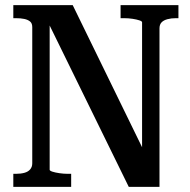

<svg xmlns="http://www.w3.org/2000/svg" viewBox="-20 -730 741 750"><path d="M32 0V-51H42Q61 -51 75.5 -55Q90 -59 98 -68.5Q106 -78 106 -92V-624Q106 -639 97.5 -646Q89 -653 75 -656Q61 -659 42 -659H32V-710H264L552 -120L535 -110V-643Q535 -647 524.5 -650.5Q514 -654 498 -656.5Q482 -659 464 -659H451V-710H677V-659H667Q649 -659 634 -655Q619 -651 611 -642.5Q603 -634 603 -619V0H483L158 -663L174 -673V-67Q174 -63 184.5 -59.5Q195 -56 212 -53.5Q229 -51 245 -51H258V0Z"/></svg>

Font: Roboto Serif 28pt Condensed Medium
Style: Regular
Weight: 500
Width: 3
Designer: Greg Gazdowicz
Foundry: Commercial Type
Version: Version 1.008